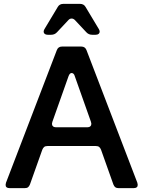

<svg xmlns="http://www.w3.org/2000/svg" viewBox="-20 -974 742 994"><path d="M693 -17Q693 0 672 0H594Q583 0 577 -4.5Q571 -9 567 -19L503 -199Q499 -209 493 -213.5Q487 -218 476 -218H226Q215 -218 209 -213.5Q203 -209 199 -199L135 -19Q131 -9 125 -4.5Q119 0 108 0H30Q9 0 9 -17Q9 -20 11 -28L274 -714Q281 -733 301 -733H401Q421 -733 428 -714L691 -28Q693 -20 693 -17ZM351 -596Q341 -596 335 -580L251 -343Q249 -335 249 -333Q249 -325 254.5 -320Q260 -315 270 -315H432Q442 -315 447.5 -320Q453 -325 453 -333Q453 -335 451 -343L367 -580Q365 -588 360.5 -592Q356 -596 351 -596ZM423 -938 492 -823Q496 -816 496 -810Q496 -803 490.5 -798.5Q485 -794 475 -794H457Q439 -794 427 -807L368 -870Q360 -878 351 -878Q341 -878 334 -870L275 -807Q263 -794 245 -794H227Q217 -794 211.5 -798.5Q206 -803 206 -810Q206 -816 210 -823L279 -938Q288 -954 308 -954H394Q414 -954 423 -938Z"/></svg>

Font: Shippori Gochic B2 Bold
Style: Regular
Weight: 700
Designer: FONTDASU
Foundry: FONTDASU / Google Inc. / but / Adobe
Version: Version 1.130